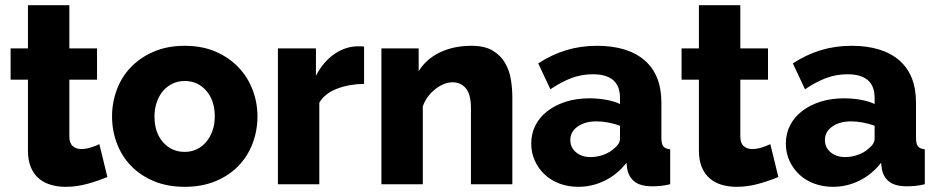

<svg xmlns="http://www.w3.org/2000/svg" viewBox="-20 -712 3621 742"><path d="M395 -28Q362 -14 319.5 -2Q277 10 234 10Q204 10 177.5 2.5Q151 -5 131 -21.5Q111 -38 99.5 -65Q88 -92 88 -130V-404H21V-525H88V-692H248V-525H355V-404H248V-185Q248 -159 261 -147.5Q274 -136 294 -136Q312 -136 331 -142Q350 -148 364 -155Z M694 10Q627 10 574.5 -12Q522 -34 486 -71.5Q450 -109 431.5 -158.5Q413 -208 413 -262Q413 -316 431.5 -365.5Q450 -415 486 -452.5Q522 -490 574.5 -512.5Q627 -535 694 -535Q761 -535 813 -512.5Q865 -490 901 -452.5Q937 -415 956 -365.5Q975 -316 975 -262Q975 -208 956.5 -158.5Q938 -109 902 -71.5Q866 -34 813.5 -12Q761 10 694 10ZM577 -262Q577 -200 610 -162.5Q643 -125 694 -125Q719 -125 740 -135Q761 -145 776.5 -163Q792 -181 801 -206.5Q810 -232 810 -262Q810 -324 777 -361.5Q744 -399 694 -399Q669 -399 647.5 -389Q626 -379 610.5 -361Q595 -343 586 -317.5Q577 -292 577 -262Z M1387 -388Q1329 -387 1282 -369Q1235 -351 1214 -315V0H1054V-525H1201V-419Q1228 -472 1270.5 -502Q1313 -532 1361 -533Q1372 -533 1377 -533Q1382 -533 1387 -532Z M1960 0H1800V-295Q1800 -347 1780.5 -370.5Q1761 -394 1729 -394Q1712 -394 1695 -387Q1678 -380 1662 -367.5Q1646 -355 1633.5 -338Q1621 -321 1614 -301V0H1454V-525H1598V-437Q1627 -484 1680 -509.5Q1733 -535 1802 -535Q1853 -535 1884 -516.5Q1915 -498 1932 -468.5Q1949 -439 1954.5 -404Q1960 -369 1960 -336Z M2215 10Q2176 10 2142.5 -2.5Q2109 -15 2085 -37.5Q2061 -60 2047 -90.5Q2033 -121 2033 -157Q2033 -196 2049.5 -228Q2066 -260 2096 -283Q2126 -306 2167 -319Q2208 -332 2258 -332Q2291 -332 2322 -326.5Q2353 -321 2376 -310V-334Q2376 -425 2271 -425Q2228 -425 2189 -410.5Q2150 -396 2107 -367L2060 -467Q2112 -501 2168 -518Q2224 -535 2287 -535Q2406 -535 2471 -479Q2536 -423 2536 -315V-180Q2536 -156 2543.5 -146.5Q2551 -137 2570 -135V0Q2549 5 2532 6.5Q2515 8 2501 8Q2456 8 2433 -9.5Q2410 -27 2404 -59L2401 -83Q2366 -38 2317.5 -14Q2269 10 2215 10ZM2262 -105Q2288 -105 2312.5 -114Q2337 -123 2353 -138Q2376 -156 2376 -176V-226Q2355 -234 2330.5 -238.5Q2306 -243 2285 -243Q2241 -243 2212.5 -223Q2184 -203 2184 -171Q2184 -142 2206 -123.5Q2228 -105 2262 -105Z M2988 -28Q2955 -14 2912.5 -2Q2870 10 2827 10Q2797 10 2770.5 2.5Q2744 -5 2724 -21.5Q2704 -38 2692.5 -65Q2681 -92 2681 -130V-404H2614V-525H2681V-692H2841V-525H2948V-404H2841V-185Q2841 -159 2854 -147.5Q2867 -136 2887 -136Q2905 -136 2924 -142Q2943 -148 2957 -155Z M3199 10Q3160 10 3126.5 -2.5Q3093 -15 3069 -37.5Q3045 -60 3031 -90.5Q3017 -121 3017 -157Q3017 -196 3033.5 -228Q3050 -260 3080 -283Q3110 -306 3151 -319Q3192 -332 3242 -332Q3275 -332 3306 -326.5Q3337 -321 3360 -310V-334Q3360 -425 3255 -425Q3212 -425 3173 -410.5Q3134 -396 3091 -367L3044 -467Q3096 -501 3152 -518Q3208 -535 3271 -535Q3390 -535 3455 -479Q3520 -423 3520 -315V-180Q3520 -156 3527.5 -146.5Q3535 -137 3554 -135V0Q3533 5 3516 6.5Q3499 8 3485 8Q3440 8 3417 -9.5Q3394 -27 3388 -59L3385 -83Q3350 -38 3301.5 -14Q3253 10 3199 10ZM3246 -105Q3272 -105 3296.5 -114Q3321 -123 3337 -138Q3360 -156 3360 -176V-226Q3339 -234 3314.5 -238.5Q3290 -243 3269 -243Q3225 -243 3196.5 -223Q3168 -203 3168 -171Q3168 -142 3190 -123.5Q3212 -105 3246 -105Z"/></svg>

Font: Boldmen
Style: Bold
Weight: 700
Designer: Matt McInerney, Pablo Impallari, Rodrigo Fuenzalida
Foundry: LIVING CONCEPT
Version: Version 1.000